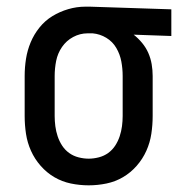

<svg xmlns="http://www.w3.org/2000/svg" viewBox="-20 -548 540 576"><path d="M246 8Q219 8 192.5 2.5Q166 -3 143 -16.5Q120 -30 102 -50.5Q84 -71 73 -95.5Q62 -120 58 -146.5Q54 -173 54 -200V-320Q54 -346 58 -371.5Q62 -397 72 -421Q82 -445 98.5 -465.5Q115 -486 137 -499.5Q159 -513 184.5 -520.5Q210 -528 236 -528H250L494 -520V-440L381 -444Q395 -433 406.5 -419Q418 -405 425 -389Q432 -373 435 -355.5Q438 -338 438 -320V-200Q438 -173 434 -146.5Q430 -120 419 -95.5Q408 -71 390 -50.5Q372 -30 349 -16.5Q326 -3 299.5 2.5Q273 8 246 8ZM246 -72Q261 -72 276.5 -76Q292 -80 304.5 -89Q317 -98 325.5 -111Q334 -124 339 -139Q344 -154 346 -169.5Q348 -185 348 -200V-320Q348 -342 344 -363.5Q340 -385 329 -404Q318 -423 299 -434.5Q280 -446 258 -448H243Q220 -448 199.5 -437Q179 -426 166 -407Q153 -388 148.5 -365.5Q144 -343 144 -320V-200Q144 -185 146 -169.5Q148 -154 153 -139Q158 -124 166.5 -111Q175 -98 187.5 -89Q200 -80 215.5 -76Q231 -72 246 -72Z"/></svg>

Font: Iosevka Bendy Medium
Style: Regular
Weight: 500
Monospace: yes
Designer: Belleve Invis
Foundry: Belleve Invis
Version: Version 30.1.2